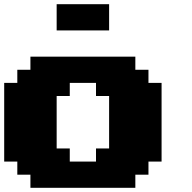

<svg xmlns="http://www.w3.org/2000/svg" viewBox="-20 -895 915 915"><path d="M125 0H625V-62.5H687.5V-125H750V-500H687.5V-562.5H625V-625H125V-562.5H62.5V-500H0V-125H62.5V-62.5H125ZM437.5 -125H312.5V-187.5H250V-437.5H312.5V-500H437.5V-437.5H500V-187.5H437.5ZM250 -750H500V-875H250Z"/></svg>

Font: Faithful 32x
Style: Bold
Weight: 400
Foundry: Faithful Resource Pack
Version: Version 1.0; January 27, 2023